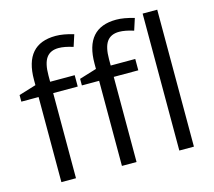

<svg xmlns="http://www.w3.org/2000/svg" viewBox="-108 -897 1147 1029"><g transform="rotate(-15 466.0 -382.5)"><path d="M663.1 -472.2H526.9V0H445.8V-472.2H350.1V-508.8L445.8 -538.1V-567.9Q445.8 -765.1 618.2 -765.1Q660.6 -765.1 717.8 -748L696.8 -683.1Q649.9 -698.2 616.7 -698.2Q570.8 -698.2 548.8 -667.7Q526.9 -637.2 526.9 -569.8V-535.2H663.1ZM327.1 -472.2H190.9V0H109.9V-472.2H14.2V-508.8L109.9 -538.1V-567.9Q109.9 -765.1 282.2 -765.1Q324.7 -765.1 381.8 -748L360.8 -683.1Q314 -698.2 280.8 -698.2Q234.9 -698.2 212.9 -667.7Q190.9 -637.2 190.9 -569.8V-535.2H327.1ZM845.2 0H764.2V-759.8H845.2Z"/></g></svg>

Font: f0_4961  
Style: Regular
Weight: 400
Foundry: Ascender Corporation
Version: Version 1.10